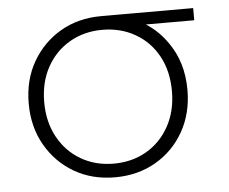

<svg xmlns="http://www.w3.org/2000/svg" viewBox="-44 -576 750 629"><g transform="rotate(-5 331.5 -261.0)"><path d="M310 4Q235 4 176.5 -30Q118 -64 83.5 -124Q49 -184 49 -261Q49 -339 83.5 -398.5Q118 -458 176.5 -492Q235 -526 310 -526H312Q313 -526 314 -526H325Q326 -526 326 -526H334Q335 -526 335 -526H358Q358 -526 359 -526H367Q367 -526 368 -526H374Q374 -526 375 -526H395Q395 -526 396 -526H404Q405 -526 406 -526H412Q413 -526 413 -526H613V-486H454Q495 -460 524 -418Q571 -352 571 -261Q571 -184 537 -124Q503 -64 444 -30Q385 4 310 4ZM310 -41Q370 -41 417.5 -68.5Q465 -96 492.5 -146Q520 -196 520 -261Q520 -327 493 -376.5Q466 -426 418 -453.5Q370 -481 310 -481Q250 -481 202.5 -453.5Q155 -426 127.5 -376.5Q100 -327 100 -261Q100 -196 127.5 -146Q155 -96 202.5 -68.5Q250 -41 310 -41Z"/></g></svg>

Font: Montserrat Z Light
Style: Regular
Weight: 300
Designer: Julieta Ulanovsky
Foundry: Julieta Ulanovsky
Version: Version 8.000